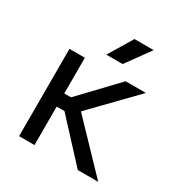

<svg xmlns="http://www.w3.org/2000/svg" viewBox="-166 -835 914 960"><g transform="rotate(30 291.5 -354.5)"><path d="M335 -709 252 -571H346L446 -709ZM535 0 284 -262 519 -504H402L206 -298H167V-504H78V0H167V-222H212L417 0Z"/></g></svg>

Font: Hibana SubMedium
Style: Regular
Weight: 500
Width: 6
Designer: pygmalion
Foundry: ybstudio
Version: Version 0.930;hotconv 1.0.109;makeotfexe 2.5.65596